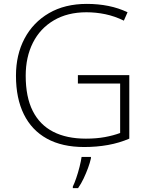

<svg xmlns="http://www.w3.org/2000/svg" viewBox="-20 -745 763 986"><path d="M380 -359H644V-33Q593 -11 535 -0.5Q477 10 412 10Q299 10 221 -33Q143 -76 102.5 -158Q62 -240 62 -356Q62 -464 106 -547Q150 -630 231.5 -677.5Q313 -725 426 -725Q484 -725 536.5 -714.5Q589 -704 635 -682L616 -639Q569 -662 521 -672Q473 -682 424 -682Q327 -682 256.5 -640.5Q186 -599 149 -525.5Q112 -452 112 -356Q112 -247 148 -175.5Q184 -104 253 -68.5Q322 -33 421 -33Q475 -33 518.5 -41Q562 -49 597 -62V-316H380ZM447 68Q442 91 432 118Q422 145 409.5 171.5Q397 198 381 221H354V213Q362 197 371.5 169.5Q381 142 388.5 112Q396 82 399 61H447Z"/></svg>

Font: Noto Sans Oriya ExtraLight
Style: Regular
Weight: 250
Version: Version 2.003